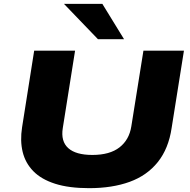

<svg xmlns="http://www.w3.org/2000/svg" viewBox="-20 -969 991 1000"><path d="M444 11Q339 11 267 -12Q195 -35 153.5 -77.5Q112 -120 98 -178Q84 -236 95 -306L158 -705H371L307 -302Q296 -233 335.5 -197.5Q375 -162 461 -162Q552 -162 602.5 -201.5Q653 -241 664 -311L727 -705H938L874 -303Q858 -195 802 -125Q746 -55 655.5 -22Q565 11 444 11ZM490 -765 313 -949H513L626 -765Z"/></svg>

Font: Nunito Sans 10pt Expanded Black
Style: Italic
Weight: 900
Width: 7
Italic angle: -9°
Designer: Vernon Adams
Foundry: Vernon Adams
Version: Version 3.101;gftools[0.9.27]